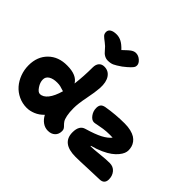

<svg xmlns="http://www.w3.org/2000/svg" viewBox="-213 -1392 1753 1753"><g transform="rotate(45 663.5 -516.0)"><path d="M645 -1051.8Q676.8 -1051.8 704.3 -1027.8Q731.9 -1003.9 731.9 -978Q731.9 -965.8 727.5 -956.1Q723.1 -946.3 702.9 -925.8Q682.6 -905.3 642.1 -874Q595.7 -841.8 571 -830.8Q546.4 -819.8 511.2 -819.8Q463.4 -819.8 425.8 -868.2Q402.8 -897.5 372.8 -919.4Q342.8 -941.4 328.9 -955.6Q314.9 -969.7 314.9 -994.1Q314.9 -1019 337.2 -1033Q359.4 -1046.9 399.9 -1046.9Q432.1 -1046.9 462.9 -1031.2Q493.7 -1015.6 530.8 -976.1Q582.5 -1026.4 603.3 -1039.1Q624 -1051.8 645 -1051.8ZM293 8.8Q236.3 8.8 186.8 -14.4Q137.2 -37.6 103 -76.9Q68.8 -116.2 49.3 -168.7Q29.8 -221.2 29.8 -278.8Q29.8 -391.1 99.4 -459.7Q168.9 -528.3 282.2 -526.9Q404.3 -526.9 444.8 -458Q458 -565.9 458 -678.2Q458 -716.8 476.8 -738.3Q495.6 -759.8 528.8 -759.8Q582.5 -759.8 612.5 -716.1Q642.6 -672.4 638.2 -592.8Q634.3 -534.7 615.7 -442.6Q597.2 -350.6 597.2 -293.9Q597.2 -237.8 605 -200.4Q612.8 -163.1 623.8 -147Q634.8 -130.9 645.5 -120.8Q656.2 -110.8 664.1 -99.6Q671.9 -88.4 671.9 -70.8Q671.9 -28.8 646 -4.4Q620.1 20 577.1 20Q538.6 20 506.6 -2.9Q474.6 -25.9 455.1 -64Q418.9 -26.4 375.7 -8.8Q332.5 8.8 293 8.8ZM924.8 9.8Q746.1 9.8 746.1 -129.9Q746.1 -218.3 808.1 -234.9Q906.7 -263.7 960.2 -292Q1013.7 -320.3 1040 -354Q1030.3 -355 1003.9 -355Q960.9 -355 921.9 -349.4Q882.8 -343.8 857.2 -337.9Q831.5 -332 820.8 -332Q791.5 -332 766.8 -365.5Q742.2 -398.9 742.2 -439.9Q742.2 -466.8 753.4 -482.2Q764.6 -497.6 793.9 -503.9Q911.1 -523.9 1026.9 -523.9Q1070.8 -523.9 1105.5 -515.4Q1140.1 -506.8 1162.4 -492.9Q1184.6 -479 1199 -459.2Q1213.4 -439.5 1219.2 -418.5Q1225.1 -397.5 1225.1 -374Q1225.1 -356 1217 -335.7Q1209 -315.4 1189 -290.8Q1168.9 -266.1 1138.9 -243.7Q1108.9 -221.2 1060.5 -199Q1012.2 -176.8 952.1 -161.1Q952.1 -155.8 955.1 -155.8Q990.2 -155.8 1063 -163.8Q1135.7 -171.9 1185.1 -171.9Q1231.4 -171.9 1258.8 -139.6Q1286.1 -107.4 1286.1 -60.1Q1286.1 -31.7 1270.5 -15.9Q1254.9 0 1222.2 0Q1184.1 0 1079.1 4.9Q974.1 9.8 924.8 9.8ZM213.9 -278.8Q213.9 -241.7 239.3 -203.9Q264.6 -166 288.1 -166Q328.6 -166 362.8 -209Q397 -252 419.9 -333Q412.1 -334 399.7 -338.9Q387.2 -343.8 369.6 -347.9Q352.1 -352.1 327.1 -352.1Q275.4 -352.1 244.6 -332.8Q213.9 -313.5 213.9 -278.8Z"/></g></svg>

Font: Shantell Sans Normal
Style: Regular
Weight: 800
Designer: Stephen Nixon, Anya Danilova, Shantell Martin
Foundry: Arrow Type
Version: Version 1.006;[559af2be0]